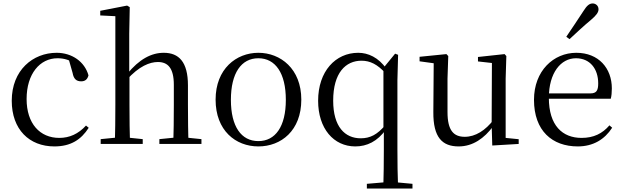

<svg xmlns="http://www.w3.org/2000/svg" viewBox="-20 -838 3628 1118"><path d="M296.6 14.6C392.2 14.6 452.3 -24.8 496.6 -93.9L480.8 -106.9C436.5 -58.3 384.8 -35 325.2 -35C212.8 -35 134.9 -117.7 134.9 -261.5C134.9 -408.4 212.5 -498.8 315 -498.8C352.9 -498.8 386.9 -489 427.8 -461.9L377.7 -501.6L402.7 -413.5C408.9 -378.2 424.9 -364.4 452.7 -364.4C474.9 -364.4 489 -375.1 495.2 -399.3C473 -478.8 399.2 -530.6 309.8 -530.6C172.2 -530.6 48.4 -430 48.4 -251.4C48.4 -84.4 150.2 14.6 296.6 14.6Z M566.3 0H811.1V-27.8L707.7 -38.6H675.1L566.3 -27.8ZM648.7 0H737.1C734.9 -48.6 733.9 -160.9 733.9 -228.5V-399.2L732.5 -411.6V-641L735.5 -796.5L720.1 -805.5L563.7 -775.1V-748.1L651.7 -743.7V-228.5C651.7 -160.9 650.7 -48.6 648.7 0ZM908 0H1153V-27.8L1047.7 -38.6H1015.5L908 -27.8ZM989 0H1078.2C1075.4 -48.6 1074.4 -158.7 1074.4 -228.5V-341.1C1074.4 -477.9 1021.2 -530.6 933.5 -530.6C861.6 -530.6 790.6 -493.6 720.2 -407H698.4L717.4 -372.6C789.8 -453.4 852.5 -476.9 899.4 -476.9C956.8 -476.9 992.2 -442.6 992.2 -344.3V-228.5C992.2 -158.7 991.2 -48.6 989 0Z M1484.5 14.6C1616.8 14.6 1734.5 -77.3 1734.5 -257.8C1734.5 -437.6 1613.2 -530.6 1484.5 -530.6C1355.9 -530.6 1235.4 -437.2 1235.4 -257.8C1235.4 -77.9 1352 14.6 1484.5 14.6ZM1484.5 -16.4C1385 -16.4 1324.5 -100.8 1324.5 -256.6C1324.5 -412.7 1385 -498.8 1484.5 -498.8C1583.3 -498.8 1644.4 -412.7 1644.4 -256.6C1644.4 -100.8 1583.3 -16.4 1484.5 -16.4Z M2116.2 259.8H2381.8V232.4L2272.7 222.2H2234.3L2116.2 232.4ZM2048.9 14.6C2116.6 14.6 2177.7 -14.4 2227.3 -84H2235.1L2224 -110C2177 -54.2 2135.6 -32.7 2080.4 -32.7C1988.8 -32.7 1920.1 -99.5 1920.1 -251.8C1920.1 -415 1993.5 -484.5 2084.9 -484.5C2135.7 -484.5 2178 -463 2225.2 -411.3L2237.7 -436.5L2230.3 -437.4C2183.4 -503.9 2123.4 -530.6 2065.9 -530.6C1933.9 -530.6 1832.4 -423.1 1832.4 -251.2C1832.4 -89.9 1922.5 14.6 2048.9 14.6ZM2211.9 259.8H2298.1C2295.1 183.9 2294.1 107.3 2294.1 30.7V-371.1L2298.1 -518.8L2280.7 -525.5L2212.7 -442.5V-87.3L2215.1 -78V30.7C2215.1 107.3 2214.1 183.9 2211.9 259.8Z M2650.9 14.6C2733.5 14.6 2800.3 -33 2851.7 -103H2878.1L2854.9 -141.8C2807.3 -78.8 2748.2 -41.4 2686.3 -41.4C2621.5 -41.4 2585.8 -78.2 2585.8 -185.1V-380.4L2590.2 -511.5L2579.5 -523L2423.1 -507.3V-481L2527.7 -466.6L2505.5 -483.7L2503.3 -185.8C2502.1 -37 2555.6 14.6 2650.9 14.6ZM2846.4 9.3 3000.3 0.2V-27.4L2924.4 -35V-380.4L2928.4 -511.5L2918.2 -523L2763.2 -506.2V-480.3L2844.4 -471.2L2842.8 -115.5V-114.1Z M3344.3 14.6C3434 14.6 3501 -26.3 3544.6 -94.3L3528.7 -108.1C3487.8 -60.3 3436.7 -35 3366.5 -35C3255.4 -35 3175.9 -106.4 3175.9 -268.7C3175.9 -413.6 3245.8 -498.8 3333.6 -498.8C3415.3 -498.8 3463.3 -437.4 3463.3 -352.3C3463.3 -311.7 3453.3 -294.2 3418.3 -294.2H3127.6V-262.9H3536.4C3540.7 -278.8 3542.7 -298.9 3542.7 -323.2C3542.7 -440.7 3465.6 -530.6 3335.9 -530.6C3203.1 -530.6 3089.4 -425.5 3089.4 -256.8C3089.4 -76.2 3195.8 14.6 3344.3 14.6ZM3277.5 -624 3296.3 -610.1C3337.8 -648.4 3377.9 -686.4 3422.2 -723.1C3452.6 -748.9 3465.1 -766.3 3465.1 -783.8C3465.1 -805.4 3448 -817.9 3431.3 -817.9C3411.7 -817.9 3397.2 -805.6 3376.7 -772.8C3342.8 -720.5 3310.5 -673 3277.5 -624Z"/></svg>

Font: Source Han Serif CN VF
Style: Regular
Weight: 250
Designer: Ryoko NISHIZUKA 西塚涼子 (kana & ideographs); Frank Grießhammer (Latin, Greek & Cyrillic); Wenlong ZHANG 张文龙 (bopomofo); San
Foundry: Adobe
Version: Version 2.002;hotconv 1.1.0;makeotfexe 2.6.0